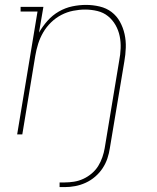

<svg xmlns="http://www.w3.org/2000/svg" viewBox="-20 -548 640 783"><path d="M223 215V196H244Q262 196 281.5 193Q301 190 319.5 181.5Q338 173 354 159.5Q370 146 380.5 129Q391 112 397.5 93Q404 74 407 56L466 -300Q471 -325 472 -351Q473 -377 468 -401Q463 -425 451 -446Q439 -467 420.5 -482Q402 -497 377.5 -503Q353 -509 327 -509Q303 -509 278 -504Q253 -499 230 -487Q207 -475 188 -456.5Q169 -438 156 -415.5Q143 -393 135.5 -369Q128 -345 124 -321L71 0H50L133 -501H64V-520H157L139 -415Q154 -441 174 -463.5Q194 -486 220 -501Q246 -516 274.5 -522Q303 -528 331 -528Q359 -528 386.5 -521.5Q414 -515 435 -499Q456 -483 469 -459.5Q482 -436 488 -409Q494 -382 493 -353.5Q492 -325 487 -297L428 56Q425 77 418 98Q411 119 398.5 138Q386 157 368 172.5Q350 188 329 197.5Q308 207 286.5 211Q265 215 244 215Z"/></svg>

Font: Iosevka HT Thin Extended
Style: Italic
Weight: 100
Width: 7
Italic angle: -9°
Monospace: yes
Designer: Belleve Invis
Foundry: Belleve Invis
Version: Version 32.3.0; ttfautohint (v1.8.4)